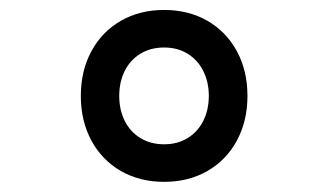

<svg xmlns="http://www.w3.org/2000/svg" viewBox="-20 -797 660 386"><path d="M142.5 -604.2Q142.5 -654.9 163.8 -694.1Q185 -733.3 223 -755.2Q261.1 -777 310 -777Q358.9 -777 397 -755.2Q435 -733.3 456.2 -694.1Q477.5 -654.9 477.5 -604.2Q477.5 -553.6 456.2 -514.3Q435 -475.1 397 -453.2Q358.9 -431.4 310 -431.4Q261.1 -431.4 223 -453.2Q185 -475.1 163.8 -514.3Q142.5 -553.6 142.5 -604.2ZM399.8 -604.2Q399.8 -632 388.7 -654.2Q377.6 -676.4 357.2 -689Q336.9 -701.5 309.8 -701.5Q282.8 -701.5 262.3 -689Q241.8 -676.5 230.7 -654.3Q219.7 -632.2 219.7 -604.2Q219.7 -576.4 230.7 -554.2Q241.8 -531.9 262.3 -519.4Q282.9 -506.9 309.9 -506.9Q336.8 -506.9 357.2 -519.4Q377.6 -531.9 388.7 -554.1Q399.8 -576.4 399.8 -604.2Z"/></svg>

Font: Monaspace Xenon Var ExtraLight
Style: Regular
Weight: 200
Designer: Riley Cran and the Lettermatic Team
Version: Version 1.200 (Monaspace Xenon Var)